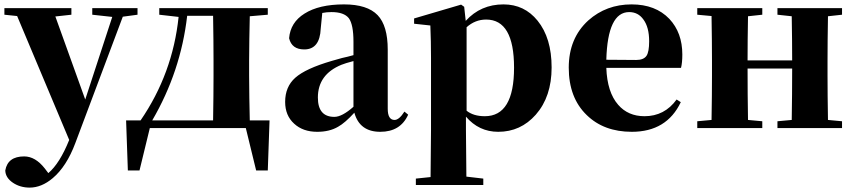

<svg xmlns="http://www.w3.org/2000/svg" viewBox="-27 -583 3889 874"><path d="M599 -516 532 -507 316 68Q276 175 213 228Q162 271 108 271Q65 271 32 249Q-2 226 -3 193Q8 129 83 129Q134 129 177 184L193 205Q245 161 288 54L51 -510L-7 -516V-546H298V-516L225 -508L361 -130L484 -506L393 -516V-546H599Z M943 -35Q945 -151 945 -238V-308Q945 -395 943 -511H825Q796 -258 666 -35ZM1200 -35 1192 193H1139L1092 0H655L608 193H555L547 -35H613Q759 -248 786 -506L698 -516V-546H1192V-516L1110 -509Q1109 -467 1108 -407Q1107 -354 1107 -308V-238Q1107 -191 1108 -137Q1109 -76 1110 -35Z M1582 -305Q1544 -295 1527 -288Q1420 -244 1420 -139Q1420 -51 1495 -51Q1530 -51 1582 -97ZM1384 -510 1368 -504ZM1831 -61Q1796 17 1704 17Q1610 17 1586 -70Q1543 -23 1512 -6Q1473 17 1417 17Q1352 17 1312 -20Q1271 -57 1271 -119Q1271 -188 1317 -229Q1364 -271 1484 -306Q1503 -311 1530 -319L1556 -325L1582 -332V-393Q1582 -471 1561 -500Q1539 -528 1482 -528Q1460 -528 1440 -524L1433 -453Q1429 -358 1358 -358Q1301 -358 1289 -409Q1295 -481 1359 -521Q1425 -563 1539 -563Q1645 -563 1692 -514Q1738 -466 1738 -357V-88Q1738 -37 1769 -37Q1790 -37 1814 -75Z M2097 -79Q2128 -54 2180 -54Q2313 -54 2313 -275Q2313 -494 2186 -494Q2136 -494 2097 -459ZM2093 -488Q2161 -563 2265 -563Q2360 -563 2420 -489Q2484 -410 2484 -276Q2484 -143 2412 -61Q2343 17 2241 17Q2153 17 2094 -52V7Q2094 65 2096 221L2173 230V259H1866V230L1933 223Q1935 65 1935 7V-320Q1935 -395 1932 -467L1858 -475V-499L2072 -562L2086 -552Z M2869 -310Q2903 -310 2916 -329Q2928 -347 2928 -395Q2928 -459 2902 -494Q2878 -528 2837 -528Q2739 -528 2733 -311ZM3072 -118Q3008 17 2849 17Q2722 17 2644 -59Q2562 -138 2562 -275Q2562 -409 2651 -490Q2733 -563 2848 -563Q2957 -563 3020 -497Q3079 -434 3079 -335Q3079 -297 3073 -274H2733Q2737 -163 2787 -106Q2832 -54 2907 -54Q2998 -54 3053 -130Z M3742 -509Q3740 -393 3740 -308V-238Q3740 -153 3742 -37L3806 -31V0H3512V-31L3577 -37Q3579 -153 3579 -271H3376Q3376 -153 3378 -37L3443 -31V0H3147V-31L3212 -37Q3214 -153 3214 -238V-308Q3214 -392 3212 -510L3147 -516V-546H3443V-516L3378 -509Q3376 -399 3376 -308H3579Q3579 -399 3577 -509L3512 -516V-546H3806V-516Z"/></svg>

Font: Source Han Serif SC Heavy
Style: Regular
Weight: 900
Designer: Ryoko NISHIZUKA  (kana & ideographs); Frank Grießhammer (Latin, Greek & Cyrillic); Wenlong ZHANG  (bopomofo); Sandoll Co
Foundry: Adobe Systems Incorporated
Version: Version 1.001 October 20, 2017